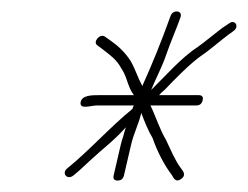

<svg xmlns="http://www.w3.org/2000/svg" viewBox="-20 -485 433 335"><path d="M149.5 -301H213.5C212.4 -299 211.6 -297 211.1 -295C171.7 -263 136.4 -222.9 97.1 -191C86.9 -182.7 97.3 -170 108.3 -179C118.6 -187.4 124 -192.6 136.7 -204.5C160.9 -227.1 177.1 -237.8 199.7 -263C197.8 -257.7 196.3 -252.3 195 -247C193.1 -241.7 191.6 -236.7 190.6 -232L178.3 -179C176.9 -173 179.2 -170 185.2 -170C191.2 -170 194.9 -173 196.3 -179L208.6 -232C213.2 -252.2 222 -268.4 226.5 -288C231.9 -273.4 238.6 -256.8 246.3 -244C253.7 -222.3 266.2 -197.3 279.6 -180C282.3 -175.6 286.1 -165.2 296.4 -173C306.2 -180.4 298.1 -187.6 295.3 -192C285.5 -204.7 276.9 -225.9 269.6 -241C258.7 -259.2 252.1 -281.1 242.5 -301H322.5C328.5 -301 332.2 -304 333.6 -310C335 -316 332.6 -319 326.6 -319H257.6C260.4 -322.3 263.9 -325.7 268 -329C286.8 -348.7 311.6 -374.1 332.8 -389C344.7 -396.6 366.2 -415.5 377.9 -424L387.5 -431C398.4 -438.8 389.6 -452.2 379.5 -444L368.9 -437C358 -429 336.3 -411 325 -403C296.4 -384.7 268.4 -352 243.7 -328C251.3 -347 263.2 -369.1 269.8 -389C277.3 -410.9 287.4 -433.5 295 -455C299.1 -467 281.6 -469 277.5 -457C262.9 -416 245.9 -373.8 228.3 -335C220 -350.3 217.3 -361.6 208.3 -378C198.4 -393.7 185.9 -405.2 171.8 -415L163.2 -421C154.3 -427.5 141.4 -411.5 149.7 -406L159.1 -399C171.8 -389 183 -381.7 191.5 -366C202.6 -349.8 202.3 -333.7 213.6 -319H153.6C140.4 -319 122.2 -319.1 120.6 -306C119.1 -293.4 138.5 -301 149.5 -301Z"/></svg>

Font: HoneyBee
Style: BLnIt
Weight: 100
Foundry: Cannot Into Space Fonts
Version: Version 0.89